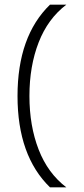

<svg xmlns="http://www.w3.org/2000/svg" viewBox="-20 -727 359 822"><path d="M55 -316Q55 -572 194 -707H264Q185 -647 145.5 -545.5Q106 -444 106 -316Q106 -188 145.5 -86.5Q185 15 264 75H194Q55 -60 55 -316Z"/></svg>

Font: Pridi ExtraLight
Style: Regular
Weight: 275
Designer: Katatrad Team
Foundry: CadsonDemak
Version: Version 1.001